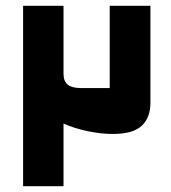

<svg xmlns="http://www.w3.org/2000/svg" viewBox="-20 -645 593 665"><path d="M60 0V-625H200V-390Q200 -363 215 -351.5Q230 -340 260 -340H360V-625H501V-289Q501 -238 471 -209.5Q441 -181 370 -181Q331 -181 284.5 -190.5Q238 -200 200 -217V0Z"/></svg>

Font: Changa ExtraLight
Style: Bold
Weight: 700
Version: Version 3.002; ttfautohint (v1.8.2)